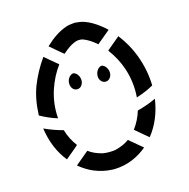

<svg xmlns="http://www.w3.org/2000/svg" viewBox="-137 -1133 1245 1266"><g transform="rotate(-15 485.0 -500.0)"><path d="M483 -1000Q483 -1000 486.5 -1000Q489.5 -999.5 502.2 -998.2Q515 -997 521 -996Q538 -992.5 551 -988Q597 -972 648 -932.5Q673 -913.5 686.5 -899.5Q688.5 -897.5 688.5 -897Q604 -826.5 599 -822.5Q552.5 -863.5 510.5 -879Q504 -881 502 -881.5Q500.5 -882 497 -882.2Q493.5 -882.5 492 -882.5Q485.5 -883.5 482 -883Q480.5 -883 477 -882.8Q473.5 -882.5 472 -882Q467 -881.5 463 -880Q461 -879.5 457.8 -878.2Q454.5 -877 451.8 -876Q449 -875 446.5 -874Q414 -860.5 373.5 -824.5Q373 -824 367 -819.5Q352 -832 322.2 -857Q292.5 -882 278 -894.5Q350 -963 418 -987.5Q433.5 -993.5 448 -996Q454.5 -997 467.2 -998.2Q480 -999.5 483 -1000ZM871.5 -474.5V-468.5Q821 -440.5 769.5 -423.5Q761.5 -420.5 757.5 -419.5Q754.5 -418.5 753.5 -418.5Q761.5 -520 729.5 -617Q703.5 -694.5 654 -761L651 -765L653.5 -767.5Q669 -780.5 698.2 -805Q727.5 -829.5 740 -840Q798.5 -764 829.5 -681.5Q868.5 -578 871.5 -474.5ZM98.5 -470.5V-478Q103 -585.5 136.2 -670Q169.5 -754.5 227 -836H227.5Q242 -823.5 271.5 -798.8Q301 -774 316 -761.5Q268 -697.5 240 -615Q208 -520 216 -419.5Q153 -439.5 98.5 -470.5ZM387 -680.5Q395.5 -681 405 -674Q411.5 -669.5 417 -662Q428.5 -646.5 430 -627Q432 -606.5 420 -589Q409 -573 389 -572Q369.5 -571.5 356.5 -588Q345.5 -603 346 -625Q346.5 -645.5 358 -661Q361.5 -666.5 370 -673Q379 -680 387 -680.5ZM598.5 -674Q605 -669.5 610.5 -662Q622.5 -644.5 624 -627Q625.5 -604.5 614 -589Q602 -572.5 583 -572Q563.5 -571.5 550.5 -588Q538.5 -603.5 540 -625Q541.5 -645 552 -660.5Q556.5 -667 564 -673Q573 -680 581 -680.5Q589 -681 598.5 -674ZM232 -334.5Q251.5 -269 291 -218Q287 -214 280 -208Q274.5 -203 263.5 -193.8Q252.5 -184.5 247 -180Q244.5 -178 227.8 -164.2Q211 -150.5 202.5 -143Q124 -240.5 104 -380.5Q165 -352 232 -334.5ZM865.5 -379H866Q845.5 -240.5 767.5 -143Q752.5 -155 723.2 -180Q694 -205 679 -217.5Q718 -269.5 737.5 -333.5Q807 -351.5 865.5 -379ZM492.5 0H477Q413 -2 350.5 -28Q325.5 -38.5 300.5 -54.5Q281.5 -66.5 266.5 -78.5Q265.5 -79.5 263.2 -81.2Q261 -83 259.2 -84.5Q257.5 -86 256 -87.5Q270 -99 296.5 -121.2Q323 -143.5 335.5 -154Q337.5 -155.5 341.2 -158.5Q345 -161.5 347 -163Q384 -134.5 442 -120.5Q448.5 -119 463 -118Q485.5 -116.5 507 -118Q520.5 -119 527.5 -120.5Q587.5 -135.5 623 -163H623.5Q636.5 -152 660.5 -132Q684.5 -112 691.5 -106Q695.5 -103 703 -96.8Q710.5 -90.5 714 -87Q672.5 -51.5 619 -28Q558.5 -2 492.5 0Z"/></g></svg>

Font: DSEG7 7SEGGCHAN MINI
Style: Regular
Weight: 400
Designer: Keshikan(Twitter:@keshinomi_88pro)
Version: Version 0.3